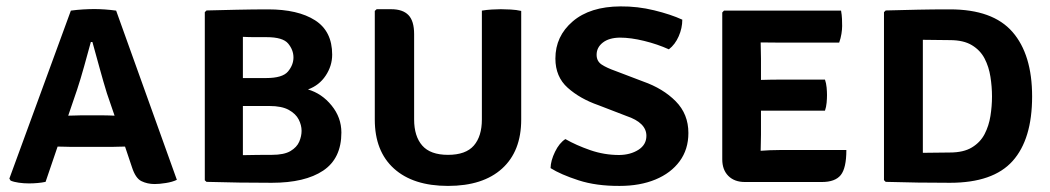

<svg xmlns="http://www.w3.org/2000/svg" viewBox="-20 -582 3364 615"><path d="M209 -111.5Q202 -111.5 188.5 -112Q175 -112.5 164.5 -112.5L126 0.5Q114.5 3 100.8 4.2Q87 5.5 72.5 5.5Q56 5.5 40.2 3.2Q24.5 1 14 -3.5L10 -10L207 -548Q225.5 -550.5 245.8 -551.8Q266 -553 282 -553Q297 -553 315.2 -551.8Q333.5 -550.5 352 -548L546.5 -6Q532 1 511.2 4.2Q490.5 7.5 475.5 7.5Q452 7.5 433 -1.8Q414 -11 402.5 -47L380.5 -112.5Q370.5 -112.5 357.5 -112Q344.5 -111.5 337.5 -111.5ZM227 -295 198.5 -211.5Q208 -211.5 219.2 -212Q230.5 -212.5 237 -212.5H312.5Q319 -212.5 328.8 -212.2Q338.5 -212 347 -211.5L322.5 -283Q311.5 -318.5 298.8 -364.8Q286 -411 276 -447.5H271Q261.5 -412.5 249.5 -369.5Q237.5 -326.5 227 -295Z M641.5 -548.5Q683.5 -549.5 737.5 -550.8Q791.5 -552 838.5 -552Q934.5 -552 989.2 -517Q1044 -482 1044 -407Q1044 -371 1023.2 -339.8Q1002.5 -308.5 966.5 -295.5Q1011 -282.5 1042.2 -244Q1073.5 -205.5 1073.5 -157.5Q1073.5 -74.5 1015.2 -35.5Q957 3.5 850.5 3.5Q797 3.5 747 2.8Q697 2 641.5 0.5L636 -4.5V-543ZM834 -463Q820 -463 798 -463Q776 -463 758 -464V-332H832.5Q885 -332 902.5 -353Q920 -374 920 -398Q920 -422 903 -442.5Q886 -463 834 -463ZM758 -85Q782.5 -85.5 806 -85.8Q829.5 -86 851 -86Q890 -86 910.5 -98.2Q931 -110.5 938.5 -128.2Q946 -146 946 -163Q946 -181 936.8 -199.2Q927.5 -217.5 905 -230Q882.5 -242.5 842.5 -242.5H758Z M1649.5 -199Q1649.5 -97.5 1588.2 -42Q1527 13.5 1415 13.5Q1303.5 13.5 1242 -42Q1180.5 -97.5 1180.5 -199V-547L1186.5 -552.5H1233Q1270 -552.5 1288.2 -533.8Q1306.5 -515 1306.5 -472.5V-199.5Q1306.5 -145.5 1332.5 -115.8Q1358.5 -86 1415 -86Q1472 -86 1497.8 -115.8Q1523.5 -145.5 1523.5 -199.5V-548Q1538.5 -550.5 1555.2 -551.5Q1572 -552.5 1584.5 -552.5Q1597 -552.5 1615.8 -551.5Q1634.5 -550.5 1649.5 -547Z M1743.5 -43.5Q1744 -67.5 1757.8 -95.8Q1771.5 -124 1791 -136.5Q1826 -116.5 1870.8 -101Q1915.5 -85.5 1963.5 -85.5Q1999.5 -86 2025 -102.2Q2050.5 -118.5 2050.5 -147Q2050.5 -189 1986.5 -210.5L1897 -245Q1838 -265.5 1798.5 -300.8Q1759 -336 1759 -394.5Q1759 -466 1814.5 -513.5Q1870 -561 1967.5 -561.5Q2022 -562 2075.2 -549Q2128.5 -536 2165.5 -519Q2165.5 -492 2154 -465.8Q2142.5 -439.5 2122.5 -424Q2086 -440.5 2043.2 -451Q2000.5 -461.5 1965.5 -461.5Q1930.5 -461 1910.8 -445.5Q1891 -430 1891 -406.5Q1891 -386 1907.2 -375.2Q1923.5 -364.5 1952 -354.5L2040 -321Q2104 -298.5 2144.5 -257.5Q2185 -216.5 2185 -156Q2185 -103.5 2157 -65.5Q2129 -27.5 2079.5 -7Q2030 13.5 1965 13.5Q1890 14 1833 -4.5Q1776 -23 1743.5 -43.5Z M2691 -101.5Q2691 -43.5 2673 -21.2Q2655 1 2612.5 1H2366Q2332.5 1 2313 -18.5Q2293.5 -38 2293.5 -71.5V-542L2299 -548H2674Q2676.5 -534 2677 -521.5Q2677.5 -509 2677.5 -498.5Q2677.5 -487.5 2675.2 -473.5Q2673 -459.5 2668 -445.5H2476.5Q2466.5 -445.5 2450.2 -445.8Q2434 -446 2416.5 -446Q2416.5 -433 2417 -421Q2417.5 -409 2417.5 -394V-326Q2434.5 -326.5 2450.8 -326.8Q2467 -327 2476.5 -327H2622.5Q2626.5 -315.5 2627.8 -301.5Q2629 -287.5 2629 -277.5Q2629 -267 2627.8 -253Q2626.5 -239 2622.5 -227.5H2476.5Q2467 -227.5 2450.8 -227.5Q2434.5 -227.5 2417.5 -227.5V-150.5Q2417.5 -135.5 2417 -124Q2416.5 -112.5 2416.5 -99.5V-99Q2431.5 -100 2445.8 -100.8Q2460 -101.5 2480 -101.5Z M3286 -273Q3286 -136 3223.5 -66.2Q3161 3.5 3023 3.5Q2966 3.5 2920.5 2.8Q2875 2 2817 0.5L2811.5 -5V-543L2817 -548.5Q2875 -550 2920.5 -551Q2966 -552 3023 -552Q3160 -552 3223 -479.8Q3286 -407.5 3286 -273ZM3157.5 -273Q3157.5 -304 3152.5 -336Q3147.5 -368 3133.8 -394.5Q3120 -421 3093.2 -437.2Q3066.5 -453.5 3022.5 -453.5Q2997.5 -453.5 2978.2 -454Q2959 -454.5 2936 -454.5V-92.5Q2959.5 -92.5 2978.5 -93Q2997.5 -93.5 3022.5 -93.5Q3066.5 -93.5 3093.2 -109.8Q3120 -126 3133.8 -152.5Q3147.5 -179 3152.5 -210.5Q3157.5 -242 3157.5 -273Z"/></svg>

Font: Signika Negative SC SemiBold
Style: Regular
Weight: 600
Designer: Anna Giedryś
Foundry: Anna Giedryś
Version: Version 2.000; ttfautohint (v1.8.3) -l 8 -r 50 -G 200 -x 9 -